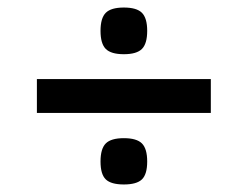

<svg xmlns="http://www.w3.org/2000/svg" viewBox="-20 -710 658 510"><path d="M357 -580Q343 -566 309 -566Q275 -566 261 -580Q247 -594 247 -628Q247 -662 261 -676Q275 -690 309 -690Q343 -690 357 -676Q371 -662 371 -628Q371 -594 357 -580ZM78 -410V-500H540V-410ZM357 -233.5Q343 -220 309 -220Q275 -220 261 -233.5Q247 -247 247 -281Q247 -315 261 -329Q275 -343 309 -343Q343 -343 357 -329Q371 -315 371 -281Q371 -247 357 -233.5Z"/></svg>

Font: Hermit
Style: Regular
Weight: 400
Designer: Pablo Caro
Version: Version 2.000;PS 002.000;hotconv 1.0.88;makeotf.lib2.5.64775